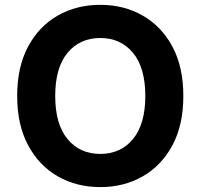

<svg xmlns="http://www.w3.org/2000/svg" viewBox="-20 -757 822 787"><path d="M731.5 -363.6Q731.5 -244.7 686.6 -161.2Q641.7 -77.8 564.6 -33.9Q487.6 9.9 391 9.9Q294 9.9 217 -34.1Q139.9 -78.1 95.2 -161.8Q50.4 -245.4 50.4 -363.6Q50.4 -482.6 95.2 -566.1Q139.9 -649.5 217 -693.4Q294 -737.2 391 -737.2Q487.6 -737.2 564.6 -693.4Q641.7 -649.5 686.6 -566.1Q731.5 -482.6 731.5 -363.6ZM575.6 -363.6Q575.6 -479.4 525.2 -540.3Q474.8 -601.2 391 -601.2Q307.2 -601.2 256.7 -540.3Q206.3 -479.4 206.3 -363.6Q206.3 -248.2 256.7 -187.1Q307.2 -126.1 391 -126.1Q474.8 -126.1 525.2 -187.1Q575.6 -248.2 575.6 -363.6Z"/></svg>

Font: Inter Zeller
Style: Bold
Weight: 700
Designer: Rasmus Andersson; Joe Bland
Foundry: zeller
Version: Version 3.015;git-dec3a8cb1